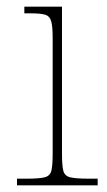

<svg xmlns="http://www.w3.org/2000/svg" viewBox="-20 -556 320 576"><path d="M31 0V-20H61Q97 -20 113.5 -24Q130 -28 134 -43.5Q138 -59 138 -94V-442Q138 -477 133.5 -492.5Q129 -508 115 -512Q101 -516 71 -516H53V-536H166V-94Q166 -59 170 -43.5Q174 -28 191 -24Q208 -20 245 -20H273V0Z"/></svg>

Font: Noto Serif Telugu Thin
Style: Regular
Weight: 100
Designer: Jelle Bosma - Monotype Design Team
Foundry: Monotype Imaging Inc.
Version: Version 2.005; ttfautohint (v1.8.4.7-5d5b)